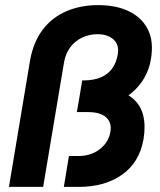

<svg xmlns="http://www.w3.org/2000/svg" viewBox="-20 -732 627 752"><path d="M15 0 98 -497Q111 -568 147.5 -616Q184 -664 240 -688Q296 -712 364 -712Q435 -712 485.5 -687.5Q536 -663 559.5 -616Q583 -569 571 -500Q565 -461 545 -426.5Q525 -392 492.5 -365.5Q460 -339 418 -324Q376 -309 327 -309H284L302 -417H306Q347 -417 375 -429Q403 -441 419.5 -464Q436 -487 441 -518Q448 -556 425 -577Q402 -598 362 -598Q329 -598 301 -584.5Q273 -571 255 -546.5Q237 -522 231 -489L149 0ZM230 0 250 -121H287Q336 -121 370.5 -147.5Q405 -174 412 -214Q419 -251 396 -272Q373 -293 325 -293H281L299 -396H307Q441 -396 500.5 -346Q560 -296 542 -186Q526 -96 458.5 -48Q391 0 288 0Z"/></svg>

Font: Figtree
Style: Bold Italic
Weight: 700
Italic angle: -9.5°
Foundry: Erik Kennedy
Version: Version 2.001;gftools[0.9.30]